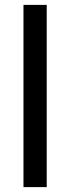

<svg xmlns="http://www.w3.org/2000/svg" viewBox="-20 -765 287 785"><path d="M76 0V-745H171V0Z"/></svg>

Font: Plus Jakarta Display
Style: Regular
Weight: 400
Designer: Gumpita Rahayu
Foundry: Tokotype Studio
Version: Version 1.000;hotconv 1.0.109;makeotfexe 2.5.65596